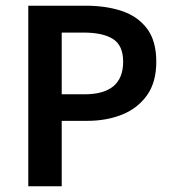

<svg xmlns="http://www.w3.org/2000/svg" viewBox="-20 -652 604 672"><path d="M79 0V-632H281Q351 -632 406.5 -613.5Q462 -595 494.5 -552Q527 -509 527 -436Q527 -364 494.5 -318.5Q462 -273 407.5 -251Q353 -229 285 -229H196V0ZM196 -322H276Q411 -322 411 -436Q411 -493 375.5 -515.5Q340 -538 272 -538H196Z"/></svg>

Font: Narnoor SemiBold
Style: Regular
Weight: 600
Designer: S. Sridhar Murthy
Foundry: SIL International
Version: Version 3.000